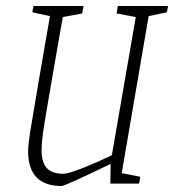

<svg xmlns="http://www.w3.org/2000/svg" viewBox="-20 -614 582 642"><path d="M477 -560 387 -35 449 -23 445 0H349L350 -66Q197 8 186 8Q74 8 74 -109Q74 -130 82.5 -182.5Q91 -235 111 -352L147 -560L88 -573L92 -594H259L255 -569L190 -557L171 -449Q136 -248 127.5 -194.5Q119 -141 119 -113Q119 -71 136.5 -52Q154 -33 191 -33Q209 -33 259 -53Q309 -73 354 -95L434 -557L370 -569L374 -594H542L538 -573Z"/></svg>

Font: Grenze ExtraLight
Style: Italic
Weight: 275
Italic angle: -10°
Designer: Renata Polastri
Foundry: Omnibus-Type
Version: Version 1.002; ttfautohint (v1.8)